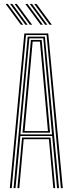

<svg xmlns="http://www.w3.org/2000/svg" viewBox="-20 -973 376 993"><path d="M30.8 0 105.8 -800H229.5L304.8 0H294.8L221 -791.5H114.5L40.5 0ZM70 0 94.2 -261.8H241.2L265.5 0H255.8L233 -253.2H102.5L79.8 0ZM50.2 0 123.2 -783.2H212.2L285.2 0H275.2L250 -269.5H85.5L60.2 0ZM85.5 -278H249L228.5 -504.2L203.8 -774.8H131.8L106.5 -504.2ZM96.5 -287 116.2 -504.2 139.8 -766.5H195.5L219.2 -504.2L238.8 -287ZM107.2 -295.2H228L209.5 -504.2L186.5 -758H149L126.2 -504.2ZM134.5 -845 55.2 -952.8H66.8L146.2 -845ZM88.2 -845 8.8 -952.8H20.5L99.8 -845ZM111.2 -845 32 -952.8H43.8L123 -845ZM236.5 -845 157 -952.8H168.8L248.2 -845ZM190 -845 110.8 -952.8H122.5L201.8 -845ZM213.2 -845 134 -952.8H145.8L225 -845Z"/></svg>

Font: Big Shoulders Inline Text ExtraLight
Style: Regular
Weight: 250
Version: Version 2.002